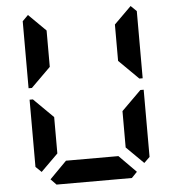

<svg xmlns="http://www.w3.org/2000/svg" viewBox="-60 -980 937 1036"><g transform="rotate(-5 408.0 -462.5)"><path d="M130 -75 99 -105V-469H117L130 -456L223 -364V-167ZM130 -544 117 -531H99V-894L130 -925L223 -833V-636ZM642 -31 612 0H204L174 -31L266 -124H550ZM686 -925 717 -895V-531H699L686 -544L593 -636V-833ZM686 -456 699 -469H717V-105L686 -75L593 -167V-364Z"/></g></svg>

Font: DSEG7 Classic Mini
Style: Bold
Weight: 700
Designer: Keshikan(Twitter:@keshinomi_88pro)
Version: Version 0.46